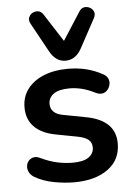

<svg xmlns="http://www.w3.org/2000/svg" viewBox="-55 -808 597 860"><g transform="rotate(-5 244.0 -378.5)"><path d="M244 10Q201 10 153 1Q105 -8 67 -30Q51 -40 44.5 -53.5Q38 -67 39.5 -80.5Q41 -94 49.5 -104Q58 -114 71.5 -117Q85 -120 101 -112Q141 -93 176 -85.5Q211 -78 245 -78Q293 -78 316.5 -94.5Q340 -111 340 -138Q340 -161 324.5 -173.5Q309 -186 278 -192L178 -211Q116 -223 83.5 -256.5Q51 -290 51 -343Q51 -391 77.5 -426Q104 -461 151 -480Q198 -499 259 -499Q303 -499 341.5 -489.5Q380 -480 416 -460Q431 -452 436.5 -439Q442 -426 439 -412.5Q436 -399 427 -388.5Q418 -378 404.5 -375.5Q391 -373 374 -381Q343 -397 314.5 -404Q286 -411 260 -411Q211 -411 187.5 -394Q164 -377 164 -349Q164 -328 178 -314Q192 -300 221 -295L321 -276Q386 -264 419.5 -232Q453 -200 453 -146Q453 -73 396 -31.5Q339 10 244 10ZM253 -536Q230 -536 212.5 -548.5Q195 -561 183 -583L111 -714Q102 -730 107 -743Q112 -756 124 -762.5Q136 -769 149.5 -767Q163 -765 172 -751L253 -625L334 -751Q343 -765 356.5 -767Q370 -769 382 -762.5Q394 -756 399 -743Q404 -730 395 -714L324 -583Q312 -561 294 -548.5Q276 -536 253 -536Z"/></g></svg>

Font: Nunito
Style: Bold
Weight: 700
Designer: Vernon Adams
Foundry: Vernon Adams
Version: Version 3.602